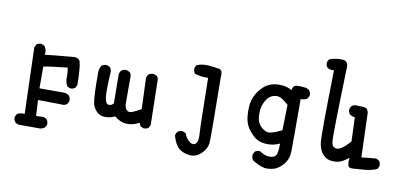

<svg xmlns="http://www.w3.org/2000/svg" viewBox="-73 -893 2646 1260"><g transform="rotate(10 1250.0 -263.0)"><path d="M103.5 130.9Q87.9 128.9 76.2 119.1Q64.5 105.5 66.4 84L76.2 64.5Q97.7 50.8 127 54.7L113.3 -387.7L123 -407.2Q136.7 -418.9 158.2 -417L177.7 -407.2Q195.3 -383.8 189.5 -350.6Q224.6 -356.4 389.6 -370.1Q417 -366.2 422.9 -344.7Q428.7 -323.2 431.6 -280.3Q434.6 -237.3 434.6 -192.4L424.8 -172.9Q411.1 -161.1 389.6 -163.1L370.1 -172.9Q356.4 -200.2 357.4 -232.4Q358.4 -264.6 352.5 -293.9Q222.7 -280.3 193.4 -272.5V-127.9H354.5Q376 -127.9 391.6 -114.3Q403.3 -99.6 401.4 -78.1L391.6 -58.6Q374 -44.9 350.6 -48.8L197.3 -50.8L203.1 54.7L253.9 52.7L273.4 62.5Q286.1 78.1 284.2 99.6L273.4 119.1Q259.8 128.9 244.1 130.9Z M909.2 11.7 889.6 2 879.9 -19.5Q836.9 3.9 795.4 2Q753.9 0 714.8 -33.2Q685.5 -17.6 649.4 -17.6Q613.3 -17.6 590.8 -42.5Q568.4 -67.4 563.5 -93.8Q558.6 -120.1 556.6 -166Q554.7 -211.9 554.7 -295.9Q554.7 -323.2 568.4 -344.7Q584 -356.4 605.5 -354.5L625 -344.7Q636.7 -331.1 634.8 -309.6Q627.9 -201.2 632.3 -152.3Q636.7 -103.5 657.7 -100.6Q678.7 -97.7 691.4 -116.2L689.5 -307.6Q691.4 -323.2 701.2 -335Q716.8 -346.7 738.3 -344.7L758.8 -335Q770.5 -321.3 768.6 -299.8Q768.6 -159.2 768.6 -130.9Q768.6 -102.5 782.7 -86.9Q796.9 -71.3 820.8 -81.1Q844.7 -90.8 877.9 -110.4L870.1 -313.5Q872.1 -329.1 881.8 -340.8Q897.5 -352.5 918.9 -350.6L938.5 -340.8Q950.2 -327.1 948.2 -305.7L954.1 -17.6L944.3 2Q930.7 13.7 909.2 11.7Z M1240.2 132.8Q1197.3 128.9 1168.9 106.4Q1140.6 84 1123 23.4Q1125 7.8 1134.8 -3.9Q1148.4 -15.6 1169.9 -13.7L1189.5 -3.9Q1197.3 19.5 1215.8 39.1Q1234.4 58.6 1250.5 57.6Q1266.6 56.6 1274.9 39.1Q1283.2 21.5 1279.8 -18.6Q1276.4 -58.6 1271.5 -387.7Q1222.7 -385.7 1181.6 -399.4Q1169.9 -415 1171.9 -436.5L1181.6 -456.1Q1218.8 -471.7 1261.7 -467.8Q1304.7 -463.9 1331.5 -459Q1358.4 -454.1 1352.5 -405.3Q1358.4 -2 1354.5 34.2Q1350.6 70.3 1316.9 103.5Q1283.2 136.7 1240.2 132.8Z M1740.2 130.9Q1695.3 121.1 1656.2 93.8Q1644.5 78.1 1646.5 56.6L1656.2 37.1Q1669.9 25.4 1691.4 27.3Q1726.6 52.7 1758.8 51.8Q1791 50.8 1801.3 32.2Q1811.5 13.7 1811.5 -44.9Q1765.6 -23.4 1715.8 -27.3Q1666 -31.2 1633.8 -62.5Q1601.6 -93.8 1587.9 -120.6Q1574.2 -147.5 1570.3 -181.6Q1566.4 -215.8 1569.3 -252.9Q1572.3 -290 1587.9 -322.3Q1603.5 -354.5 1629.9 -380.9Q1656.2 -407.2 1688.5 -417Q1720.7 -426.8 1757.3 -423.8Q1793.9 -420.9 1825.2 -403.3Q1827.1 -433.6 1849.6 -437Q1872.1 -440.4 1917 -434.6L1936.5 -424.8Q1950.2 -409.2 1948.2 -387.7L1938.5 -368.2Q1918.9 -354.5 1893.6 -356.4Q1894.5 -58.6 1893.1 -5.9Q1891.6 46.9 1861.3 81.1Q1831.1 115.2 1802.2 124Q1773.4 132.8 1740.2 130.9ZM1773.4 -116.2 1811.5 -133.8 1815.4 -303.7Q1793.9 -323.2 1772.9 -336.9Q1752 -350.6 1727.5 -347.7Q1703.1 -344.7 1685.1 -328.1Q1667 -311.5 1653.8 -279.3Q1640.6 -247.1 1643.6 -199.2Q1646.5 -151.4 1676.8 -126Q1707 -100.6 1729.5 -104Q1752 -107.4 1773.4 -116.2Z M2315.4 33.2Q2283.2 37.1 2277.8 18.6Q2272.5 0 2276.4 -32.2Q2241.2 -3.9 2216.3 3.9Q2191.4 11.7 2159.2 7.8Q2127 3.9 2102.5 -23.9Q2078.1 -51.8 2072.8 -104Q2067.4 -156.2 2076.2 -580.1Q2050.8 -576.2 2031.2 -589.8Q2019.5 -603.5 2021.5 -625L2031.2 -644.5Q2074.2 -662.1 2127 -658.2Q2161.1 -651.4 2156.2 -603.5Q2142.6 -156.2 2147.5 -116.7Q2152.3 -77.1 2184.1 -77.1Q2215.8 -77.1 2270.5 -139.6L2264.6 -299.8Q2245.1 -301.8 2229.5 -313.5Q2217.8 -327.1 2219.7 -348.6L2229.5 -368.2Q2247.1 -381.8 2270.5 -377.9Q2303.7 -377.9 2319.8 -375Q2335.9 -372.1 2342.8 -344.7L2352.5 -47.9Q2411.1 -55.7 2450.2 -57.6L2469.7 -47.9Q2481.4 -34.2 2479.5 -12.7L2469.7 7.8Q2434.6 23.4 2394.5 27.3Q2354.5 31.2 2315.4 33.2Z"/></g></svg>

Font: JasonHandwriting2
Style: Regular
Weight: 400
Version: Version 1.05.10